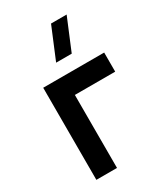

<svg xmlns="http://www.w3.org/2000/svg" viewBox="-198 -889 847 975"><g transform="rotate(-30 226.0 -401.0)"><path d="M282 -617.5H190.5L267.5 -802.5H359ZM70 0V-540H427.5V-428H191V0Z"/></g></svg>

Font: Vela Sans Bd
Style: Bold
Weight: 700
Designer: Principal design: Mikhail Sharanda - project Manrope.
Design modification: Ravid Balaliev
Foundry: Mikhail Sharanda
Version: Version 1.001